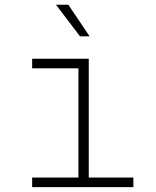

<svg xmlns="http://www.w3.org/2000/svg" viewBox="-20 -770 640 790"><path d="M112.3 -528.3V-488.8H302.7V-39.6H112.3V0H528.8V-39.6H345.2V-528.3ZM348.6 -620.6 261.2 -750.5H210.4L309.1 -620.6Z"/></svg>

Font: Roboto Mono ExtraLight
Style: Regular
Weight: 250
Monospace: yes
Designer: Google
Version: Version 3.000